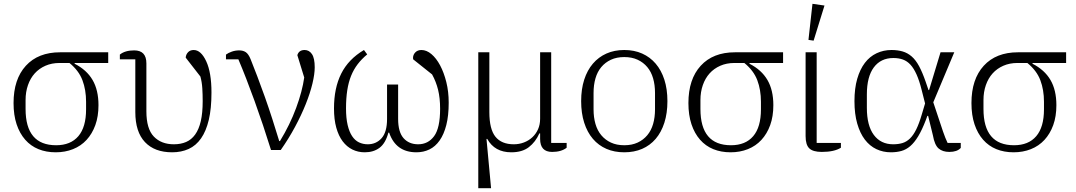

<svg xmlns="http://www.w3.org/2000/svg" viewBox="-20 -786 5636 1006"><path d="M371 -456V-452Q434 -420 465 -367Q496 -314 496 -235Q496 -176 479.5 -130.5Q463 -85 433.5 -53Q404 -21 362.5 -4.5Q321 12 272 12Q222 12 181.5 -4.5Q141 -21 112 -54Q83 -87 67 -135Q51 -183 51 -246Q51 -371 115.5 -441.5Q180 -512 295 -512H547V-456ZM274 -25Q350 -25 390.5 -72.5Q431 -120 431 -213V-253Q431 -315 412 -365.5Q393 -416 344 -456H292Q251 -456 218 -441.5Q185 -427 162 -401.5Q139 -376 126.5 -340Q114 -304 114 -262V-215Q114 -25 274 -25Z M608 -500Q635 -522 683 -522Q747 -522 747 -454V-203Q747 -111 786 -70.5Q825 -30 891 -30Q927 -30 955 -42Q983 -54 1002.5 -81Q1022 -108 1032 -151Q1042 -194 1042 -256Q1042 -291 1040 -323.5Q1038 -356 1030 -385L953 -484Q954 -500 965 -512Q976 -524 995 -524Q1033 -524 1060.5 -465Q1088 -406 1088 -301Q1088 -217 1074 -158Q1060 -99 1033.5 -61Q1007 -23 968.5 -5.5Q930 12 882 12Q790 12 739.5 -41.5Q689 -95 689 -199V-475H608Z M1400 0Q1359 -132 1314 -256.5Q1269 -381 1229 -475H1164V-500Q1176 -509 1194.5 -515.5Q1213 -522 1233 -522Q1254 -522 1268 -512.5Q1282 -503 1293 -476Q1309 -436 1328.5 -385Q1348 -334 1368 -277.5Q1388 -221 1407 -162Q1426 -103 1443 -47H1447Q1499 -132 1531.5 -220Q1564 -308 1574 -380L1538 -497Q1546 -524 1576 -524Q1600 -524 1614.5 -502.5Q1629 -481 1629 -433Q1629 -398 1617 -348Q1605 -298 1582 -240.5Q1559 -183 1526 -121.5Q1493 -60 1451 0Z M1891 12Q1856 12 1826.5 -2.5Q1797 -17 1775.5 -45.5Q1754 -74 1742 -117Q1730 -160 1730 -218Q1730 -325 1768 -400.5Q1806 -476 1887 -524L1904 -501Q1875 -477 1854 -449.5Q1833 -422 1819.5 -388.5Q1806 -355 1799.5 -313Q1793 -271 1793 -218Q1793 -167 1801.5 -131Q1810 -95 1825 -72.5Q1840 -50 1861 -40Q1882 -30 1907 -30Q1951 -30 1979.5 -62Q2008 -94 2008 -163V-343H2066V-163Q2066 -94 2094.5 -62Q2123 -30 2171 -30Q2223 -30 2254.5 -72.5Q2286 -115 2286 -216Q2286 -272 2275.5 -315Q2265 -358 2244 -396L2145 -475Q2144 -477 2144 -482Q2144 -499 2156 -511.5Q2168 -524 2188 -524Q2215 -524 2240.5 -502.5Q2266 -481 2286 -443.5Q2306 -406 2318.5 -356Q2331 -306 2331 -248Q2331 -180 2318.5 -131Q2306 -82 2283.5 -50Q2261 -18 2230 -3Q2199 12 2162 12Q2054 12 2019 -91H2015Q2000 -35 1968.5 -11.5Q1937 12 1891 12Z M2486 -512H2544V-199Q2544 -109 2576 -69.5Q2608 -30 2672 -30Q2700 -30 2725 -39.5Q2750 -49 2769 -66.5Q2788 -84 2799 -108.5Q2810 -133 2810 -164V-512H2868V-37H2949V-12Q2921 10 2873 10Q2810 10 2810 -58V-87H2806Q2786 -42 2751 -15Q2716 12 2659 12Q2572 12 2533 -58H2529L2553 200H2486Z M3251 -25Q3291 -25 3321 -39Q3351 -53 3371.5 -77.5Q3392 -102 3402 -136.5Q3412 -171 3412 -213V-299Q3412 -341 3402 -375.5Q3392 -410 3371.5 -434.5Q3351 -459 3321 -473Q3291 -487 3251 -487Q3211 -487 3181 -473Q3151 -459 3130.5 -434.5Q3110 -410 3100 -375.5Q3090 -341 3090 -299V-213Q3090 -171 3100 -136.5Q3110 -102 3130.5 -77.5Q3151 -53 3181 -39Q3211 -25 3251 -25ZM3251 12Q3199 12 3157.5 -6Q3116 -24 3086.5 -58.5Q3057 -93 3041 -143Q3025 -193 3025 -256Q3025 -319 3041 -368.5Q3057 -418 3086.5 -452.5Q3116 -487 3157.5 -505.5Q3199 -524 3251 -524Q3303 -524 3344.5 -505.5Q3386 -487 3415.5 -452.5Q3445 -418 3461 -368.5Q3477 -319 3477 -256Q3477 -193 3461 -143Q3445 -93 3415.5 -58.5Q3386 -24 3344.5 -6Q3303 12 3251 12Z M3907 -456V-452Q3970 -420 4001 -367Q4032 -314 4032 -235Q4032 -176 4015.5 -130.5Q3999 -85 3969.5 -53Q3940 -21 3898.5 -4.5Q3857 12 3808 12Q3758 12 3717.5 -4.5Q3677 -21 3648 -54Q3619 -87 3603 -135Q3587 -183 3587 -246Q3587 -371 3651.5 -441.5Q3716 -512 3831 -512H4083V-456ZM3810 -25Q3886 -25 3926.5 -72.5Q3967 -120 3967 -213V-253Q3967 -315 3948 -365.5Q3929 -416 3880 -456H3828Q3787 -456 3754 -441.5Q3721 -427 3698 -401.5Q3675 -376 3662.5 -340Q3650 -304 3650 -262V-215Q3650 -25 3810 -25Z M4259 -512V-37H4386V-12Q4351 10 4286 10Q4240 10 4220.5 -8.5Q4201 -27 4201 -73V-512ZM4216 -577 4237 -766 4300 -757 4243 -573Z M5014 -11Q4995 10 4954 10Q4919 10 4898 -8Q4877 -26 4868 -77L4843 -179H4839L4831 -157Q4811 -105 4791 -72Q4771 -39 4749.5 -20.5Q4728 -2 4703 5Q4678 12 4648 12Q4607 12 4572 -4.5Q4537 -21 4511.5 -54.5Q4486 -88 4471.5 -138.5Q4457 -189 4457 -256Q4457 -323 4471.5 -373Q4486 -423 4511.5 -456.5Q4537 -490 4573 -507Q4609 -524 4651 -524Q4683 -524 4709 -516.5Q4735 -509 4756.5 -490.5Q4778 -472 4795.5 -439.5Q4813 -407 4830 -358L4845 -314H4848L4908 -512H4980L4870 -250L4921 -97Q4927 -80 4933 -64.5Q4939 -49 4945 -37H5014ZM4809 -315Q4797 -363 4782.5 -395.5Q4768 -428 4750.5 -447Q4733 -466 4711 -474Q4689 -482 4661 -482Q4595 -482 4558.5 -433Q4522 -384 4522 -291V-221Q4522 -128 4558.5 -79Q4595 -30 4660 -30Q4687 -30 4708.5 -36.5Q4730 -43 4748 -60.5Q4766 -78 4781 -108.5Q4796 -139 4810 -187L4827 -244Z M5390 -456V-452Q5453 -420 5484 -367Q5515 -314 5515 -235Q5515 -176 5498.5 -130.5Q5482 -85 5452.5 -53Q5423 -21 5381.5 -4.5Q5340 12 5291 12Q5241 12 5200.5 -4.5Q5160 -21 5131 -54Q5102 -87 5086 -135Q5070 -183 5070 -246Q5070 -371 5134.5 -441.5Q5199 -512 5314 -512H5566V-456ZM5293 -25Q5369 -25 5409.5 -72.5Q5450 -120 5450 -213V-253Q5450 -315 5431 -365.5Q5412 -416 5363 -456H5311Q5270 -456 5237 -441.5Q5204 -427 5181 -401.5Q5158 -376 5145.5 -340Q5133 -304 5133 -262V-215Q5133 -25 5293 -25Z"/></svg>

Font: IBM Plex Serif Light
Style: Regular
Weight: 300
Designer: Mike Abbink, Paul van der Laan, Pieter van Rosmalen
Foundry: Bold Monday
Version: Version 3.001